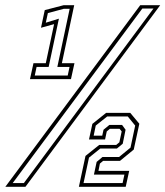

<svg xmlns="http://www.w3.org/2000/svg" viewBox="-64 -720 637 740"><path d="M51.5 -415 65 -476.5H112.5L144.5 -627L94 -613L108.5 -681L181.5 -700H222L174.5 -476.5H223L209.5 -415ZM70 -429H197L204 -462H157L204.5 -686H181.5L120.5 -669.5L112.5 -632.5L163 -648L123.5 -462H77ZM-43.5 0 476.5 -700H553.5L34 0ZM-15 -14.5H28L527.5 -687H484.5ZM240 0 265.5 -119 318.5 -161.5H384L396 -171.5L405 -213.5L397 -223.5H359.5L347.5 -213.5L341 -182.5H279L292 -242.5L345 -285H438L473 -243L451.5 -143.5L398.5 -100H333.5L321 -89.5L315.5 -61.5H434L420.5 0ZM258 -14.5H408.5L415.5 -47H298L308.5 -96L331 -115H395L439 -151L457 -236L428.5 -271H349L305 -236L297 -197H330L335 -220L357.5 -238.5H406.5L420 -220L409 -166L386.5 -147.5H322.5L279 -112.5Z"/></svg>

Font: Tourney Thin Light
Style: Italic
Weight: 300
Italic angle: -12°
Version: Version 1.015